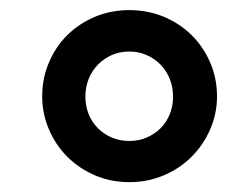

<svg xmlns="http://www.w3.org/2000/svg" viewBox="-20 -752 450 380"><path d="M63.5 -561.5Q63.5 -597 76.8 -628.2Q90 -659.5 113.2 -682.5Q136.5 -705.5 168 -718.8Q199.5 -732 236 -732Q272.5 -732 304.2 -718.8Q336 -705.5 359.2 -682.5Q382.5 -659.5 396 -628.2Q409.5 -597 409.5 -561.5Q409.5 -527 396 -496Q382.5 -465 359.2 -441.8Q336 -418.5 304.2 -405Q272.5 -391.5 236 -391.5Q199.5 -391.5 168 -405Q136.5 -418.5 113.2 -441.8Q90 -465 76.8 -496Q63.5 -527 63.5 -561.5ZM149 -560.5Q149 -542 155.5 -526Q162 -510 173.8 -498.2Q185.5 -486.5 201.2 -479.8Q217 -473 236 -473Q254.5 -473 270.2 -479.8Q286 -486.5 297.8 -498.2Q309.5 -510 316 -526Q322.5 -542 322.5 -560.5Q322.5 -579.5 316 -595.8Q309.5 -612 297.8 -624Q286 -636 270.2 -643Q254.5 -650 236 -650Q217 -650 201.2 -643Q185.5 -636 173.8 -624Q162 -612 155.5 -595.8Q149 -579.5 149 -560.5Z"/></svg>

Font: Lato TR
Style: Bold Italic
Weight: 700
Italic angle: -12°
Designer: Lukasz Dziedzic
Foundry: tyPoland Lukasz Dziedzic
Version: Version 1.104 2013